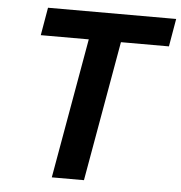

<svg xmlns="http://www.w3.org/2000/svg" viewBox="-51 -749 753 797"><g transform="rotate(5 325.5 -350.0)"><path d="M297 -584H97L117 -700H651L631 -584H431L328 0H194Z"/></g></svg>

Font: Niramit
Style: Bold Italic
Weight: 700
Italic angle: -10°
Designer: Katatrad Aksorn Co.,Ltd.
Foundry: Cadson Demak Co.,Ltd.
Version: Version 1.001; ttfautohint (v1.6)